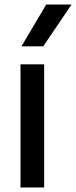

<svg xmlns="http://www.w3.org/2000/svg" viewBox="-20 -828 336 848"><path d="M70.5 0V-544H175V0ZM75 -623.5 184 -808H296L171 -623.5Z"/></svg>

Font: Encode Sans Condensed Thin Medium
Style: Regular
Weight: 500
Version: Version 3.002